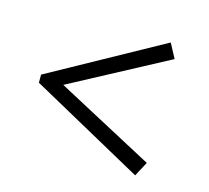

<svg xmlns="http://www.w3.org/2000/svg" viewBox="-68 -557 599 550"><g transform="rotate(15 232.0 -282.0)"><path d="M398 -128 375 -85 40 -270V-294L375 -479L398 -436L109 -282Z"/></g></svg>

Font: Piazzolla 24pt Light
Style: Regular
Weight: 300
Designer: Juan Pablo del Peral
Foundry: Huerta Tipografica
Version: Version 2.005